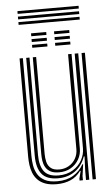

<svg xmlns="http://www.w3.org/2000/svg" viewBox="-57 -862 531 908"><g transform="rotate(-5 208.5 -408.5)"><path d="M175 7.7Q142.3 7.7 120.1 -0.8Q97.9 -9.3 84.3 -23.9Q70.7 -38.5 63.6 -56.8Q56.5 -75 54.1 -94.7Q51.6 -114.4 51.6 -133.1V-600H67.2V-135.2Q67.2 -113.3 71 -90.5Q74.9 -67.8 86.2 -48.5Q97.6 -29.2 119.9 -17.5Q142.1 -5.8 179.2 -5.8Q224.1 -5.8 255.2 -24.7Q286.2 -43.6 303.8 -75.4H307.5L299.9 -20.6V0H284L284 -9.6L293.2 -45.2H289.9Q269.5 -16.9 240.3 -4.6Q211.2 7.7 175 7.7ZM345.9 0V-600H361.8V0ZM191.3 -47.2Q165 -47.2 149.6 -56Q134.2 -64.9 126.6 -78.8Q119 -92.7 116.7 -108.8Q114.4 -124.9 114.4 -139.5V-600H130.3V-140.2Q130.3 -119.9 134.8 -101.7Q139.3 -83.5 152.9 -72.1Q166.4 -60.6 193.2 -60.6Q218.4 -60.6 238.5 -72.2Q258.6 -83.8 270.2 -103.9Q281.9 -124 281.9 -148.9V-600H298.4V-150Q298.4 -122.8 285 -99.3Q271.6 -75.8 247.6 -61.5Q223.6 -47.2 191.3 -47.2ZM183.2 -19.5Q129.5 -19.8 106.3 -48.8Q83 -77.8 83 -136V-600H98.7V-137.4Q98.7 -87.2 118.4 -60Q138.2 -32.8 187.9 -32.8Q226.6 -32.8 254.8 -49.9Q283 -67 298.2 -94Q313.3 -121.1 313.3 -150.8V-600H330.1V0H314.6V-44.1L317.4 -111.8H313.6Q298.8 -68.2 264.9 -43.7Q230.9 -19.2 183.2 -19.5ZM225.1 -699.8V-713.5H297.2V-699.8ZM115.9 -645V-658.7H188V-645ZM115.9 -672.4V-686.1H188V-672.4ZM115.9 -699.8V-713.5H188V-699.8ZM225.1 -645V-658.7H297.2V-645ZM225.1 -672.4V-686.1H297.2V-672.4ZM61 -810.7V-823.8H351.2V-810.7ZM61 -758.5V-771.6H351.2V-758.5ZM61 -784.6V-797.7H351.2V-784.6Z"/></g></svg>

Font: Big Shoulders Inline Text Thin
Style: Regular
Weight: 100
Designer: Patric King
Foundry: XO Type Co
Version: Version 2.002